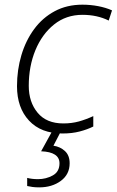

<svg xmlns="http://www.w3.org/2000/svg" viewBox="-20 -561 499 821"><path d="M247.1 9.8Q155.3 9.8 104 -45.4Q52.7 -100.6 52.7 -192.4Q52.7 -262.2 71.5 -325.2Q90.3 -388.2 126.2 -436.8Q162.1 -485.4 214.1 -513.2Q266.1 -541 332.5 -541Q366.7 -541 399.9 -534.7Q433.1 -528.3 459 -516.6L444.8 -473.1Q395.5 -497.6 332.5 -497.6Q262.7 -497.6 211.2 -456.3Q159.7 -415 131.3 -346.2Q103 -277.3 103 -193.8Q103 -124.5 140.9 -78.9Q178.7 -33.2 251 -33.2Q286.6 -33.2 317.4 -41.7Q348.1 -50.3 378.9 -64.5V-20Q353.5 -7.3 320.8 1.2Q288.1 9.8 247.1 9.8ZM147.5 240.2Q131.8 240.2 118.9 238.5Q106 236.8 96.2 234.4V199.7Q116.7 205.1 142.6 205.1Q176.8 205.1 205.6 189.2Q234.4 173.3 234.4 137.2Q234.4 88.9 155.8 85.9L203.1 0H240.7L208.5 62Q237.8 66.4 257.8 85Q277.8 103.5 277.8 137.2Q277.8 184.6 240.2 212.4Q202.6 240.2 147.5 240.2Z"/></svg>

Font: Open Sans Light
Style: Italic
Weight: 300
Italic angle: -12°
Designer: Monotype Design Team
Foundry: Monotype Imaging Inc.
Version: Version 3.003; ttfautohint (v1.8.4)